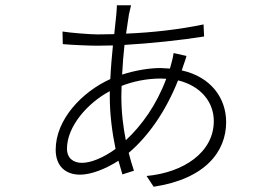

<svg xmlns="http://www.w3.org/2000/svg" viewBox="-20 -673 1040 731"><path d="M613 -373C575 -272 520 -196 459 -139C449 -190 442 -246 442 -306L443 -346C484 -362 536 -374 592 -374ZM690 -460 641 -471C640 -463 636 -443 633 -434L627 -412L591 -414C549 -414 494 -405 445 -389C447 -428 450 -467 454 -502C556 -508 669 -520 757 -534L755 -580C664 -561 561 -549 460 -545L471 -619C474 -630 477 -645 479 -653H425C425 -646 424 -632 423 -620L415 -543L351 -542C324 -542 248 -548 218 -553L219 -505C252 -502 319 -499 351 -499L410 -500C406 -460 402 -416 400 -372C292 -323 192 -218 192 -103C192 -40 230 -8 285 -8C326 -8 381 -29 431 -61L446 -9L490 -23C483 -44 476 -67 470 -91C544 -154 610 -247 658 -367C744 -346 794 -285 794 -212C794 -93 679 -16 538 -3L565 38C763 8 841 -97 841 -208C841 -299 784 -380 672 -405L679 -426C683 -436 688 -452 690 -460ZM398 -326V-304C398 -238 407 -168 420 -106C373 -72 326 -53 292 -53C260 -53 235 -70 235 -107C235 -191 312 -280 398 -326Z"/></svg>

Font: Noto Sans CJK SC Light
Style: Regular
Weight: 300
Designer: Ryoko NISHIZUKA 西塚涼子 (kana, bopomofo & ideographs); Paul D. Hunt (Latin, Greek & Cyrillic); Sandoll Communications 산돌커뮤니
Foundry: Adobe
Version: Version 2.004;hotconv 1.0.118;makeotfexe 2.5.65603